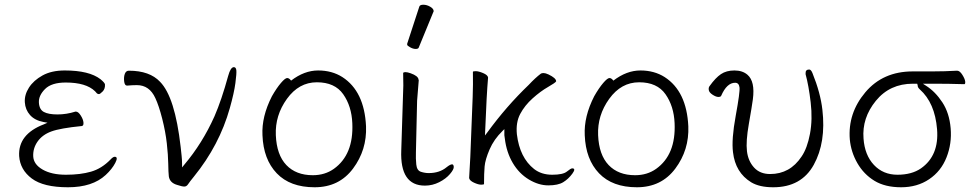

<svg xmlns="http://www.w3.org/2000/svg" viewBox="-20 -779 4126 812"><path d="M299 -307H301Q311 -307 321.5 -290.5Q332 -274 333 -260.5Q334 -247 326 -246Q235 -237 197 -223Q159 -209 139 -180.5Q119 -152 120.5 -118Q122 -84 160 -62Q198 -40 259 -40Q320 -40 365 -53Q410 -66 447 -104Q458 -116 465 -116Q481 -116 467.5 -90Q454 -64 427 -39Q371 13 267.5 13Q164 13 114.5 -24Q65 -61 61 -119Q56 -211 165 -253L181 -260L164 -263Q127 -270 107 -292.5Q87 -315 85 -346.5Q83 -378 102.5 -408.5Q122 -439 160 -460Q198 -481 254 -481Q357 -481 405 -444Q423 -429 424 -422Q425 -403 414 -392Q403 -381 398.5 -381Q394 -381 390 -384L382 -393Q344 -430 258 -430Q198 -430 170.5 -402.5Q143 -375 144.5 -345.5Q146 -316 165.5 -305.5Q185 -295 223 -295Q261 -295 299 -307Z M637 -364Q612 -419 559 -419Q540 -419 518 -417H517Q507 -417 505 -435.5Q503 -454 508 -467Q513 -480 525 -480Q613 -480 657 -433Q720 -369 744 -158L748 -121Q750 -103 750 -85V-71L759 -82Q836 -173 887 -287Q917 -356 945 -458Q955 -495 969 -495Q978 -495 979.5 -482Q981 -469 975.5 -427.5Q970 -386 952 -322Q908 -165 800 -32Q782 -10 775.5 0Q769 10 759.5 10Q750 10 729 3Q698 -6 694 -33Q692 -51 691.5 -87Q691 -123 685.5 -172.5Q680 -222 666 -277Q652 -332 637 -364Z M1211 -438Q1267 -481 1325.5 -481Q1384 -481 1428 -453Q1521 -393 1528 -245Q1532 -145 1473 -66Q1414 13 1310.5 13Q1207 13 1150.5 -46Q1094 -105 1090 -207Q1086 -286 1130 -372Q1150 -407 1168 -428Q1186 -449 1194.5 -449Q1203 -449 1211 -438ZM1303 -38Q1354 -38 1392 -65Q1476 -125 1470 -258Q1467 -330 1431.5 -380.5Q1396 -431 1320 -431Q1244 -431 1193.5 -361Q1143 -291 1146.5 -207.5Q1150 -124 1191 -81Q1232 -38 1303 -38Z M1753 -750Q1755 -759 1770 -759Q1785 -759 1799.5 -750.5Q1814 -742 1814 -732Q1814 -730 1813 -729L1751 -578Q1749 -572 1738 -572Q1727 -572 1714.5 -579Q1702 -586 1702 -590V-594ZM1777 6Q1671 6 1677 -143L1684 -364Q1687 -418 1685 -470Q1686 -474 1694.5 -474Q1703 -474 1717 -469Q1748 -458 1750 -443V-442L1751 -440L1744 -353L1739 -135Q1738 -109 1740.5 -83.5Q1743 -58 1760 -52.5Q1777 -47 1793 -47Q1839 -47 1869 -72Q1884 -84 1892 -84Q1898 -84 1899 -73.5Q1900 -63 1883 -43Q1866 -23 1837.5 -8.5Q1809 6 1777 6Z M1964 -26 1969 -115 1979 -369Q1981 -422 1980 -475Q1980 -478 1992 -478Q2004 -478 2023 -470Q2042 -462 2044 -452V-449Q2041 -414 2038 -360L2031 -206L2041 -219Q2122 -330 2216 -420Q2244 -450 2268 -468Q2272 -470 2279.5 -470Q2287 -470 2300 -464Q2331 -449 2332 -436V-435Q2329 -429 2297.5 -411Q2266 -393 2232.5 -363Q2199 -333 2180 -297Q2161 -261 2166 -211Q2178 -112 2239 -64Q2270 -40 2315.5 -40Q2361 -40 2377.5 -53.5Q2394 -67 2400 -67Q2417 -67 2400.5 -44.5Q2384 -22 2362 -8.5Q2340 5 2299 5Q2258 5 2216.5 -20Q2175 -45 2148.5 -90Q2122 -135 2115 -193L2113 -207V-233L2105 -225Q2069 -190 2050.5 -147Q2032 -104 2029.5 -75Q2027 -46 2027 -1Q2027 2 2015 2Q2003 2 1984.5 -6.5Q1966 -15 1964 -26Z M2574 -438Q2630 -481 2688.5 -481Q2747 -481 2791 -453Q2884 -393 2891 -245Q2895 -145 2836 -66Q2777 13 2673.5 13Q2570 13 2513.5 -46Q2457 -105 2453 -207Q2449 -286 2493 -372Q2513 -407 2531 -428Q2549 -449 2557.5 -449Q2566 -449 2574 -438ZM2666 -38Q2717 -38 2755 -65Q2839 -125 2833 -258Q2830 -330 2794.5 -380.5Q2759 -431 2683 -431Q2607 -431 2556.5 -361Q2506 -291 2509.5 -207.5Q2513 -124 2554 -81Q2595 -38 2666 -38Z M3387 -468Q3386 -485 3402 -485Q3410 -485 3416 -470Q3450 -386 3458 -315Q3474 -177 3421.5 -82Q3369 13 3250 13Q3192 13 3157 -8Q3090 -49 3080 -135Q3073 -189 3091.5 -289.5Q3110 -390 3107.5 -409.5Q3105 -429 3089 -429Q3054 -429 3030 -374Q3028 -369 3018 -369Q3008 -369 2993.5 -378.5Q2979 -388 2977.5 -398.5Q2976 -409 2981 -415Q3006 -450 3029 -465.5Q3052 -481 3086 -481Q3120 -481 3141 -463Q3174 -435 3164 -359Q3160 -329 3147 -255Q3134 -181 3139 -139.5Q3144 -98 3169 -70.5Q3194 -43 3237 -43Q3321 -43 3370 -117Q3394 -152 3405.5 -213Q3417 -274 3408.5 -346Q3400 -418 3387 -465Z M4058 -423Q3991 -425 3931 -425H3883L3897 -416Q3936 -391 3965.5 -346Q3995 -301 4000.5 -236.5Q4006 -172 3983 -113.5Q3960 -55 3909.5 -21Q3859 13 3791 13Q3723 13 3678 -14.5Q3633 -42 3606 -89Q3579 -136 3574 -189Q3565 -300 3639.5 -388.5Q3714 -477 3840 -477H3922Q3976 -477 4027 -480H4028Q4039 -480 4050 -462.5Q4061 -445 4062 -434Q4063 -423 4058 -423ZM3859 -425H3841Q3743 -425 3684 -352.5Q3625 -280 3632 -193Q3637 -123 3676 -81.5Q3715 -40 3775.5 -40Q3836 -40 3875 -67Q3952 -121 3943 -232.5Q3934 -344 3870 -401Q3861 -409 3861 -417V-418Z"/></svg>

Font: LXGW WenKai Light
Style: Regular
Weight: 300
Designer: LXGW / Fontworks Inc.
Foundry: LXGW / Fontworks Inc.
Version: Version 1.501; October 10, 2024